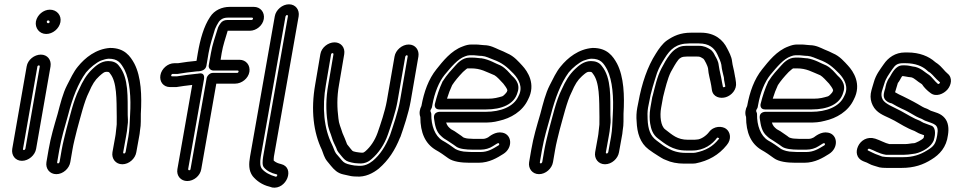

<svg xmlns="http://www.w3.org/2000/svg" viewBox="-20 -759 4443 893"><path d="M154 -450C154 -452 158 -455 161 -455C164 -455 165 -452 165 -450L98 -67C97 -64 94 -61 91 -61C88 -61 86 -64 87 -67ZM104 -450 37 -67C32 -37 51 -11 82 -11C113 -11 143 -37 148 -67L215 -450C220 -481 200 -505 170 -505C140 -505 109 -481 104 -450ZM204 -664C213 -664 213 -651 204 -651C196 -651 195 -664 204 -664ZM195 -601C225 -601 255 -625 261 -656C267 -688 244 -714 212 -714C182 -714 153 -690 147 -659C142 -629 163 -601 195 -601Z M577 -123 564 -51C563 -48 560 -45 557 -45C554 -45 552 -48 553 -51L566 -123C569 -137 572 -159 573 -173C577 -196 574 -209 574 -224C573 -304 580 -396 534 -452C522 -469 504 -475 483 -475C449 -475 424 -451 411 -439C382 -412 364 -380 348 -344C321 -291 305 -216 289 -159C282 -131 272 -91 267 -63L257 -5C256 -2 253 1 250 1C247 1 245 -2 246 -5L256 -63C266 -119 281 -168 297 -225C317 -303 343 -371 380 -422C398 -444 428 -468 449 -477C463 -482 473 -485 485 -486C529 -486 542 -466 559 -435C584 -385 590 -305 585 -224C583 -187 583 -157 577 -123ZM516 -123 503 -51C498 -21 518 5 549 5C580 5 609 -21 614 -51L627 -123C629 -132 630 -140 631 -151C637 -184 634 -205 635 -230C640 -314 637 -401 605 -463C586 -498 559 -536 493 -536H491C426 -531 376 -491 342 -449C322 -425 307 -392 292 -363C272 -324 261 -278 248 -229C232 -174 216 -122 206 -63L196 -5C191 25 211 51 242 51C273 51 302 25 307 -5L317 -63C321 -88 331 -127 338 -155C354 -212 372 -288 393 -329C393 -329 394 -330 394 -331C409 -366 421 -386 442 -405C458 -419 465 -425 474 -425C489 -425 487 -423 492 -417C524 -378 522 -299 523 -215C522 -195 524 -183 522 -172C520 -160 519 -137 516 -123Z M780 -404C773 -404 777 -415 782 -415H801H805C834 -420 865 -424 895 -427C917 -427 936 -433 940 -453L950 -512C957 -552 969 -587 980 -624C984 -634 991 -647 998 -658C1004 -666 1016 -677 1039 -677H1152C1160 -677 1157 -666 1150 -666H1037C1023 -666 1012 -660 1006 -651C1003 -647 994 -635 991 -621C981 -588 968 -553 961 -512L951 -456C948 -441 961 -431 972 -431H1085C1093 -431 1090 -420 1083 -420H970C955 -420 943 -406 941 -395L866 28C866 30 863 33 860 33C857 33 855 30 855 28L929 -392C930 -399 932 -423 904 -417C902 -417 900 -416 898 -416H896C863 -413 831 -408 803 -404ZM771 -354H796H800C825 -358 847 -361 874 -364L805 28C800 59 821 83 851 83C881 83 911 59 916 28L986 -370H1074C1104 -370 1135 -394 1140 -425C1145 -456 1124 -481 1094 -481H1006L1011 -512C1017 -548 1029 -582 1039 -616H1142C1172 -616 1202 -640 1207 -671C1212 -702 1191 -727 1161 -727H1048C1013 -727 977 -712 957 -680C928 -637 911 -576 900 -512L894 -476C865 -473 837 -470 808 -465H791C760 -465 731 -439 726 -409C721 -379 740 -354 771 -354Z M1308 -683C1309 -686 1312 -689 1315 -689C1318 -689 1320 -686 1319 -683L1204 -31C1201 -11 1199 9 1207 19C1220 35 1240 46 1267 52C1273 54 1268 63 1263 63C1237 56 1212 43 1198 26C1190 15 1188 -1 1193 -31ZM1258 -683 1143 -31C1137 3 1136 34 1155 60C1172 81 1199 101 1233 109L1243 112C1244 112 1244 113 1245 113C1313 125 1354 20 1287 4C1274 1 1263 -3 1253 -12C1253 -17 1253 -26 1254 -31L1369 -683C1374 -713 1355 -739 1324 -739C1293 -739 1263 -713 1258 -683Z M1520 -507C1520 -509 1524 -512 1527 -512C1530 -512 1531 -509 1531 -507L1507 -366C1495 -301 1496 -242 1503 -194C1506 -159 1518 -140 1524 -118C1528 -103 1537 -86 1544 -71C1546 -64 1549 -57 1553 -52L1570 -31C1580 -19 1588 -11 1601 -7L1616 -3C1624 -1 1636 1 1648 1C1680 4 1699 -11 1708 -19C1741 -47 1768 -87 1784 -133C1798 -174 1820 -236 1829 -289L1865 -496C1866 -499 1869 -502 1872 -502C1875 -502 1877 -499 1876 -496L1840 -288C1831 -238 1808 -172 1794 -130C1772 -76 1748 -40 1714 -11C1695 4 1675 14 1648 12H1646C1634 12 1623 10 1613 8L1597 4C1579 -2 1576 -6 1561 -24L1543 -45C1535 -56 1532 -71 1523 -89C1487 -162 1477 -259 1496 -366ZM1470 -507 1446 -366C1425 -247 1438 -143 1477 -62C1483 -47 1488 -26 1501 -10L1519 12C1534 30 1549 46 1576 52L1594 56C1605 59 1619 62 1636 62C1679 66 1716 46 1742 25C1787 -14 1817 -60 1841 -120L1842 -121C1857 -164 1880 -231 1890 -288L1926 -496C1931 -526 1912 -552 1881 -552C1850 -552 1820 -526 1815 -496L1779 -289C1771 -243 1750 -181 1736 -141C1723 -105 1703 -76 1680 -56C1678 -54 1672 -50 1669 -49H1659C1653 -49 1645 -51 1636 -52L1624 -55C1618 -58 1620 -56 1611 -67L1595 -87C1594 -88 1593 -91 1592 -94C1587 -108 1580 -124 1573 -140C1565 -167 1556 -183 1554 -208C1548 -255 1546 -306 1557 -366L1581 -507C1586 -538 1566 -562 1536 -562C1506 -562 1475 -538 1470 -507Z M2215 -488C2207 -488 2196 -491 2180 -491H2163C2131 -491 2107 -464 2099 -455C2080 -434 2058 -411 2040 -382C2039 -381 2038 -380 2038 -379C2023 -347 2012 -313 2003 -277C2000 -266 2003 -250 2023 -250H2241C2312 -250 2372 -273 2387 -329C2403 -373 2368 -400 2360 -408C2348 -421 2333 -441 2309 -454C2308 -454 2308 -455 2307 -455C2283 -464 2257 -482 2219 -488ZM2280 -409C2292 -402 2307 -385 2321 -370C2327 -363 2339 -346 2340 -339C2339 -337 2338 -335 2338 -333C2337 -329 2321 -312 2316 -311C2295 -305 2278 -300 2250 -300H2059C2066 -323 2074 -344 2083 -363C2096 -383 2112 -402 2133 -424C2142 -432 2151 -440 2154 -441H2171C2217 -441 2240 -425 2280 -409ZM2153 -53C2131 -53 2110 -59 2098 -66C2079 -80 2059 -94 2037 -106C2003 -127 1985 -175 1986 -229C1986 -235 1981 -240 1982 -245C1983 -250 1988 -255 1989 -260L1991 -271C2001 -328 2022 -379 2048 -411C2079 -448 2109 -485 2143 -497C2151 -500 2158 -502 2165 -502H2184C2192 -502 2206 -499 2221 -499C2242 -497 2254 -489 2274 -482C2316 -467 2338 -448 2369 -416C2392 -391 2414 -354 2392 -313C2392 -312 2391 -311 2391 -311C2369 -262 2308 -239 2239 -239H2028C2028 -239 1993 -242 1999 -206C2003 -179 2007 -147 2032 -126C2037 -122 2040 -118 2045 -115L2061 -105C2068 -100 2083 -90 2091 -85L2102 -77C2117 -66 2150 -63 2175 -63H2217C2236 -63 2257 -69 2272 -79C2291 -91 2295 -94 2299 -93C2303 -92 2303 -85 2299 -83C2271 -66 2249 -52 2215 -52H2173C2170 -52 2161 -53 2153 -53ZM2167 -114C2155 -114 2144 -116 2135 -120L2126 -127C2116 -134 2103 -143 2094 -149L2078 -158C2067 -167 2060 -173 2055 -189H2230C2255 -189 2275 -190 2301 -197C2355 -209 2410 -240 2436 -296C2474 -368 2434 -427 2409 -454C2393 -471 2371 -498 2339 -511C2329 -516 2315 -523 2299 -529C2283 -536 2260 -549 2231 -549C2221 -549 2209 -552 2192 -552H2173C2159 -552 2147 -549 2132 -543C2077 -523 2039 -473 2010 -437C1973 -391 1952 -332 1940 -266C1933 -253 1928 -233 1935 -215C1935 -141 1958 -91 2006 -62C2026 -51 2046 -37 2065 -23C2087 -7 2126 -2 2164 -2H2206C2256 -2 2294 -26 2321 -43C2366 -71 2362 -133 2317 -142C2284 -149 2256 -124 2250 -120C2247 -118 2236 -113 2226 -113H2184C2181 -113 2173 -114 2167 -114Z M2822 -123 2809 -51C2808 -48 2805 -45 2802 -45C2799 -45 2797 -48 2798 -51L2811 -123C2814 -137 2817 -159 2818 -173C2822 -196 2819 -209 2819 -224C2818 -304 2825 -396 2779 -452C2767 -469 2749 -475 2728 -475C2694 -475 2669 -451 2656 -439C2627 -412 2609 -380 2593 -344C2566 -291 2550 -216 2534 -159C2527 -131 2517 -91 2512 -63L2502 -5C2501 -2 2498 1 2495 1C2492 1 2490 -2 2491 -5L2501 -63C2511 -119 2526 -168 2542 -225C2562 -303 2588 -371 2625 -422C2643 -444 2673 -468 2694 -477C2708 -482 2718 -485 2730 -486C2774 -486 2787 -466 2804 -435C2829 -385 2835 -305 2830 -224C2828 -187 2828 -157 2822 -123ZM2761 -123 2748 -51C2743 -21 2763 5 2794 5C2825 5 2854 -21 2859 -51L2872 -123C2874 -132 2875 -140 2876 -151C2882 -184 2879 -205 2880 -230C2885 -314 2882 -401 2850 -463C2831 -498 2804 -536 2738 -536H2736C2671 -531 2621 -491 2587 -449C2567 -425 2552 -392 2537 -363C2517 -324 2506 -278 2493 -229C2477 -174 2461 -122 2451 -63L2441 -5C2436 25 2456 51 2487 51C2518 51 2547 25 2552 -5L2562 -63C2566 -88 2576 -127 2583 -155C2599 -212 2617 -288 2638 -329C2638 -329 2639 -330 2639 -331C2654 -366 2666 -386 2687 -405C2703 -419 2710 -425 2719 -425C2734 -425 2732 -423 2737 -417C2769 -378 2767 -299 2768 -215C2767 -195 2769 -183 2767 -172C2765 -160 2764 -137 2761 -123Z M3036 -420C3046 -447 3057 -465 3072 -489C3097 -529 3124 -557 3186 -557H3231C3278 -557 3302 -536 3316 -507C3323 -493 3333 -470 3335 -458C3337 -434 3344 -413 3347 -398C3347 -387 3349 -383 3349 -381L3353 -360C3354 -356 3353 -355 3349 -354C3344 -352 3342 -354 3342 -357L3338 -377C3334 -404 3326 -431 3323 -454C3321 -476 3310 -492 3306 -499C3303 -505 3297 -521 3282 -530C3269 -538 3255 -546 3229 -546H3184C3168 -546 3148 -547 3129 -535C3120 -530 3109 -522 3097 -507C3079 -484 3068 -463 3056 -440C3035 -399 3026 -353 3015 -311C3015 -310 3014 -309 3014 -309L3005 -258C3000 -229 3001 -202 3004 -184C3008 -159 3016 -133 3040 -115C3071 -92 3107 -59 3171 -59H3201C3255 -59 3294 -89 3315 -118C3318 -121 3325 -116 3325 -114L3322 -111C3295 -78 3264 -59 3215 -49C3209 -48 3205 -48 3199 -48H3169C3134 -48 3108 -57 3087 -69L3073 -77C3064 -82 3044 -98 3033 -106C3005 -127 2994 -157 2992 -205C2991 -219 2991 -240 2994 -258L2999 -283C3007 -331 3022 -376 3036 -420ZM3210 -109H3180C3130 -109 3108 -131 3074 -157C3053 -172 3048 -220 3055 -258L3064 -308C3074 -348 3085 -394 3100 -424C3112 -445 3121 -463 3135 -481C3143 -490 3151 -496 3175 -496H3220C3236 -496 3236 -495 3251 -486C3257 -482 3272 -450 3273 -442C3275 -412 3284 -386 3288 -361L3291 -341C3296 -307 3330 -299 3356 -307C3382 -315 3408 -342 3403 -376L3400 -397C3399 -401 3398 -404 3398 -407C3398 -408 3397 -411 3397 -412C3394 -434 3387 -454 3385 -473C3383 -496 3369 -520 3362 -534C3343 -573 3305 -607 3240 -607H3195C3144 -607 3113 -592 3082 -571C3062 -557 3044 -532 3030 -509C2992 -450 2965 -372 2949 -283L2944 -258C2940 -237 2939 -214 2941 -194C2943 -141 2957 -94 2997 -64C3008 -56 3029 -41 3043 -33L3056 -25C3062 -21 3070 -17 3079 -14C3100 -4 3130 2 3161 2H3191C3199 2 3207 2 3215 1C3275 -11 3323 -38 3360 -84C3384 -112 3377 -145 3357 -160C3339 -173 3300 -175 3277 -144C3264 -127 3239 -110 3221 -110C3217 -110 3215 -109 3210 -109Z M3730 -488C3722 -488 3711 -491 3695 -491H3678C3646 -491 3622 -464 3614 -455C3595 -434 3573 -411 3555 -382C3554 -381 3553 -380 3553 -379C3538 -347 3527 -313 3518 -277C3515 -266 3518 -250 3538 -250H3756C3827 -250 3887 -273 3902 -329C3918 -373 3883 -400 3875 -408C3863 -421 3848 -441 3824 -454C3823 -454 3823 -455 3822 -455C3798 -464 3772 -482 3734 -488ZM3795 -409C3807 -402 3822 -385 3836 -370C3842 -363 3854 -346 3855 -339C3854 -337 3853 -335 3853 -333C3852 -329 3836 -312 3831 -311C3810 -305 3793 -300 3765 -300H3574C3581 -323 3589 -344 3598 -363C3611 -383 3627 -402 3648 -424C3657 -432 3666 -440 3669 -441H3686C3732 -441 3755 -425 3795 -409ZM3668 -53C3646 -53 3625 -59 3613 -66C3594 -80 3574 -94 3552 -106C3518 -127 3500 -175 3501 -229C3501 -235 3496 -240 3497 -245C3498 -250 3503 -255 3504 -260L3506 -271C3516 -328 3537 -379 3563 -411C3594 -448 3624 -485 3658 -497C3666 -500 3673 -502 3680 -502H3699C3707 -502 3721 -499 3736 -499C3757 -497 3769 -489 3789 -482C3831 -467 3853 -448 3884 -416C3907 -391 3929 -354 3907 -313C3907 -312 3906 -311 3906 -311C3884 -262 3823 -239 3754 -239H3543C3543 -239 3508 -242 3514 -206C3518 -179 3522 -147 3547 -126C3552 -122 3555 -118 3560 -115L3576 -105C3583 -100 3598 -90 3606 -85L3617 -77C3632 -66 3665 -63 3690 -63H3732C3751 -63 3772 -69 3787 -79C3806 -91 3810 -94 3814 -93C3818 -92 3818 -85 3814 -83C3786 -66 3764 -52 3730 -52H3688C3685 -52 3676 -53 3668 -53ZM3682 -114C3670 -114 3659 -116 3650 -120L3641 -127C3631 -134 3618 -143 3609 -149L3593 -158C3582 -167 3575 -173 3570 -189H3745C3770 -189 3790 -190 3816 -197C3870 -209 3925 -240 3951 -296C3989 -368 3949 -427 3924 -454C3908 -471 3886 -498 3854 -511C3844 -516 3830 -523 3814 -529C3798 -536 3775 -549 3746 -549C3736 -549 3724 -552 3707 -552H3688C3674 -552 3662 -549 3647 -543C3592 -523 3554 -473 3525 -437C3488 -391 3467 -332 3455 -266C3448 -253 3443 -233 3450 -215C3450 -141 3473 -91 3521 -62C3541 -51 3561 -37 3580 -23C3602 -7 3641 -2 3679 -2H3721C3771 -2 3809 -26 3836 -43C3881 -71 3877 -133 3832 -142C3799 -149 3771 -124 3765 -120C3762 -118 3751 -113 3741 -113H3699C3696 -113 3688 -114 3682 -114Z M4310 -175C4300 -179 4285 -184 4275 -188L4262 -195C4261 -196 4260 -197 4259 -197C4229 -208 4201 -226 4170 -243C4139 -260 4096 -275 4085 -297C4072 -322 4086 -344 4093 -370C4100 -395 4114 -413 4131 -438C4144 -457 4154 -465 4180 -465H4192C4237 -465 4270 -451 4290 -433C4296 -427 4300 -424 4306 -421C4321 -409 4330 -394 4351 -377C4355 -374 4346 -366 4342 -369C4328 -380 4313 -403 4299 -412C4283 -421 4261 -447 4224 -450C4215 -452 4202 -455 4190 -455H4178C4145 -455 4128 -417 4118 -400C4102 -379 4100 -360 4097 -347C4094 -337 4092 -332 4091 -324C4084 -285 4128 -278 4128 -278C4135 -274 4143 -269 4151 -265L4175 -253C4184 -249 4191 -246 4198 -242L4216 -232C4236 -220 4246 -214 4267 -206L4280 -199C4281 -199 4281 -198 4282 -198C4324 -181 4349 -184 4339 -130C4332 -89 4323 -78 4291 -59C4259 -39 4225 -28 4182 -28H4121C4105 -28 4095 -29 4083 -31C4067 -37 4058 -40 4051 -43L4038 -49C4026 -55 4016 -59 4015 -61C4016 -65 4020 -69 4024 -67C4046 -60 4065 -45 4101 -39H4105H4183C4198 -39 4212 -41 4225 -43C4255 -45 4301 -68 4317 -95C4324 -106 4323 -107 4323 -107C4333 -138 4331 -170 4310 -175ZM4192 -89H4116C4097 -93 4073 -107 4051 -114C4013 -126 3983 -105 3971 -79C3965 -66 3963 -53 3966 -41C3973 -12 4003 -7 4011 -3L4023 3C4035 10 4051 13 4059 16C4073 22 4093 22 4112 22H4173C4232 22 4274 7 4312 -17C4350 -40 4382 -74 4389 -131C4394 -161 4391 -190 4374 -210C4355 -233 4327 -237 4309 -244L4296 -251C4295 -251 4293 -253 4292 -253C4271 -260 4269 -264 4247 -276L4229 -286C4221 -290 4214 -294 4204 -299L4180 -311C4167 -317 4154 -323 4143 -330C4147 -343 4156 -373 4156 -373C4164 -382 4169 -395 4176 -405H4181C4186 -405 4205 -400 4213 -400C4214 -400 4216 -400 4220 -399C4235 -394 4244 -382 4267 -368C4268 -368 4268 -366 4269 -366C4277 -353 4293 -337 4307 -327C4333 -306 4369 -322 4387 -343C4404 -363 4412 -397 4387 -417C4373 -428 4362 -447 4339 -464C4335 -467 4332 -468 4329 -471C4300 -497 4257 -515 4201 -515H4189C4144 -515 4111 -491 4090 -460C4075 -438 4054 -413 4044 -376C4041 -364 4033 -343 4030 -324C4027 -304 4031 -285 4039 -269C4056 -234 4091 -222 4116 -210C4124 -206 4131 -202 4140 -198C4167 -183 4197 -163 4233 -150L4246 -143C4254 -138 4264 -135 4278 -130C4277 -126 4277 -121 4276 -118C4270 -109 4238 -93 4231 -93C4219 -93 4206 -89 4192 -89Z"/></svg>

Font: Blanket
Style: OutlineObl
Weight: 400
Foundry: Cannot Into Space Fonts
Version: Version 0.9